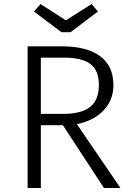

<svg xmlns="http://www.w3.org/2000/svg" viewBox="-20 -935 655 955"><path d="M362.6 -317.4 579 0H496.9L292.8 -312.3H183.1V0H117.4V-704.6H286.2Q412.3 -704.6 478.2 -655.4Q544.1 -606.2 544.1 -512.3Q544.1 -460 520.5 -419.7Q496.9 -379.5 456.2 -353.8Q415.4 -328.2 362.6 -317.4ZM299.5 -648.2H183.1V-368.7H297.4Q383.6 -368.7 427.7 -402.6Q471.8 -436.4 471.8 -512.3Q471.8 -584.1 430.3 -616.2Q388.7 -648.2 299.5 -648.2ZM307.7 -833.8 435.4 -914.9 467.2 -877.9 331.3 -774.9H285.6L148.7 -877.9L181.5 -914.9Z"/></svg>

Font: Fira Code Fixed Light
Style: Regular
Weight: 300
Monospace: yes
Designer: Carrois Corporate, Edenspiekermann AG, Nikita Prokopov
Foundry: Carrois Corporate, Edenspiekermann AG, Nikita Prokopov
Version: Version 5.002